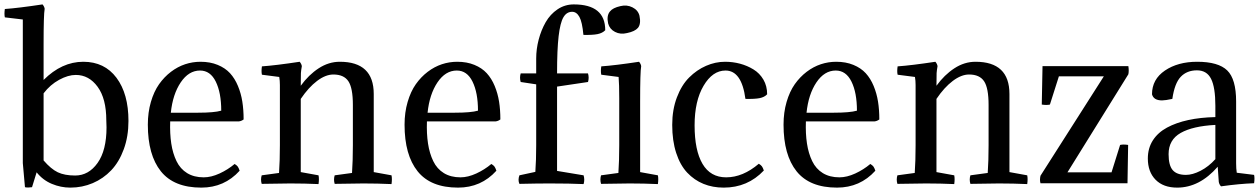

<svg xmlns="http://www.w3.org/2000/svg" viewBox="-27 -836 5750 876"><path d="M171.9 -471.2Q254.9 -554.2 353 -554.2Q449.7 -554.2 504.4 -481.2Q559.1 -408.2 559.1 -284.2Q559.1 -213.4 537.8 -155.3Q516.6 -97.2 480.5 -59.1Q444.3 -21 396.2 -0.5Q348.1 20 293.9 20Q250.5 20 209.5 2.9Q168.5 -14.2 140.1 -49.8L119.1 18.1Q99.6 21 86.9 18.1L77.1 -91.8V-747.1L-4.9 -756.8Q-8.3 -772 -4.9 -794.9Q57.1 -799.3 167 -815.9Q175.3 -806.2 176.8 -795.9Q171.9 -770 171.9 -633.8ZM315.9 -35.2Q377.4 -35.2 418.2 -92.5Q459 -149.9 459 -254.9Q459 -275.9 458 -287.1Q458 -385.7 418.5 -439.9Q378.9 -494.1 318.8 -494.1Q283.7 -494.1 242.9 -471.9Q202.1 -449.7 171.9 -410.2V-104Q205.6 -64.9 236.6 -50Q267.6 -35.2 315.9 -35.2Z M1063.5 -282.2H749.5Q747.6 -226.1 754.4 -181.2Q761.2 -136.2 778.3 -100.8Q795.4 -65.4 826.9 -46.1Q858.4 -26.9 902.3 -26.9Q936.5 -26.9 974.6 -44.4Q1012.7 -62 1043.5 -87.9Q1053.2 -82 1057.6 -76.2Q1062 -70.3 1066.4 -57.1Q996.6 20 891.6 20Q766.6 20 707 -54.4Q647.5 -128.9 647.5 -267.1Q647.5 -323.2 661.4 -370.8Q675.3 -418.5 698.7 -451.7Q722.2 -484.9 752.9 -508.3Q783.7 -531.7 817.9 -543Q852.1 -554.2 887.7 -554.2Q931.6 -554.2 966.1 -540Q1000.5 -525.9 1022.5 -502Q1044.4 -478 1058.6 -443.8Q1072.8 -409.7 1078.6 -372.3Q1084.5 -335 1084.5 -291Q1074.7 -283.7 1063.5 -282.2ZM885.7 -514.2Q834 -514.2 797.6 -460.2Q761.2 -406.2 752.4 -321.8H876.5Q950.2 -321.8 982.4 -331.1Q982.4 -413.1 957.5 -463.6Q932.6 -514.2 885.7 -514.2Z M1583 -356.9Q1583 -434.6 1562.5 -465.3Q1542 -496.1 1494.1 -496.1Q1458.5 -496.1 1419.7 -466.8Q1380.9 -437.5 1345.2 -384.8V-50.8L1426.3 -36.1Q1429.7 -20 1426.3 3.9Q1363.3 1 1297.4 1Q1251 1 1167 2.9Q1161.1 -16.6 1167 -36.1L1246.1 -46.9Q1250 -101.6 1250 -173.8V-448.2Q1250 -467.8 1247.1 -484.9L1168 -495.1Q1164.6 -510.3 1168 -533.2Q1231 -537.6 1340.3 -554.2Q1348.6 -544.4 1350.1 -534.2Q1346.7 -515.1 1345.9 -502.4Q1345.2 -489.7 1345.2 -444.8Q1381.3 -494.6 1427 -524.4Q1472.7 -554.2 1523.4 -554.2Q1678.2 -554.2 1678.2 -407.2V-50.8L1759.3 -36.1Q1762.7 -20 1759.3 3.9Q1696.3 1 1630.4 1Q1584 1 1500 2.9Q1494.1 -16.6 1500 -36.1L1579.1 -46.9Q1583 -101.6 1583 -173.8Z M2234.9 -282.2H1920.9Q1918.9 -226.1 1925.8 -181.2Q1932.6 -136.2 1949.7 -100.8Q1966.8 -65.4 1998.3 -46.1Q2029.8 -26.9 2073.7 -26.9Q2107.9 -26.9 2146 -44.4Q2184.1 -62 2214.8 -87.9Q2224.6 -82 2229 -76.2Q2233.4 -70.3 2237.8 -57.1Q2168 20 2063 20Q1938 20 1878.4 -54.4Q1818.8 -128.9 1818.8 -267.1Q1818.8 -323.2 1832.8 -370.8Q1846.7 -418.5 1870.1 -451.7Q1893.6 -484.9 1924.3 -508.3Q1955.1 -531.7 1989.3 -543Q2023.4 -554.2 2059.1 -554.2Q2103 -554.2 2137.5 -540Q2171.9 -525.9 2193.8 -502Q2215.8 -478 2230 -443.8Q2244.1 -409.7 2250 -372.3Q2255.9 -335 2255.9 -291Q2246.1 -283.7 2234.9 -282.2ZM2057.1 -514.2Q2005.4 -514.2 1969 -460.2Q1932.6 -406.2 1923.8 -321.8H2047.9Q2121.6 -321.8 2153.8 -331.1Q2153.8 -413.1 2128.9 -463.6Q2104 -514.2 2057.1 -514.2Z M2590.8 -815.9Q2734.4 -815.9 2734.4 -698.2Q2722.2 -685.1 2699.5 -680.4Q2676.8 -675.8 2634.8 -676.8Q2629.4 -735.8 2616.5 -759Q2603.5 -782.2 2583.5 -782.2Q2558.1 -782.2 2543.5 -757.1Q2528.8 -731.9 2521.7 -670.9Q2514.6 -609.9 2514.6 -501H2655.8Q2661.6 -481.4 2655.8 -461.9L2514.6 -440.9V-56.2L2635.7 -36.1Q2641.6 -16.1 2635.7 3.9Q2572.8 1 2480.5 1Q2426.8 1 2342.8 2.9Q2335 -14.6 2342.8 -36.1L2415.5 -51.8Q2419.4 -105 2419.4 -173.8V-451.2L2348.6 -461.9Q2342.8 -481.4 2348.6 -501H2419.4V-568.8Q2419.4 -612.3 2430.7 -655.3Q2441.9 -698.2 2462.6 -734.6Q2483.4 -771 2516.8 -793.5Q2550.3 -815.9 2590.8 -815.9Z M2893.6 -372.1V-50.8L2974.6 -36.1Q2978 -20 2974.6 3.9Q2911.6 1 2845.7 1Q2799.3 1 2715.3 2.9Q2709.5 -16.6 2715.3 -36.1L2794.4 -46.9Q2798.3 -101.6 2798.3 -173.8V-387.2Q2798.3 -452.6 2795.4 -484.9L2716.3 -495.1Q2712.9 -510.3 2716.3 -533.2Q2779.3 -537.6 2888.7 -554.2Q2897 -544.4 2898.4 -534.2Q2893.6 -508.3 2893.6 -372.1ZM2747.6 -729Q2739.7 -765.1 2756.3 -784.2Q2769 -800.3 2803.7 -808.1Q2833 -815.4 2858.6 -802.5Q2884.3 -789.6 2890.6 -764.2Q2898.4 -727.1 2883.8 -709Q2869.6 -692.4 2833.5 -685.1Q2803.7 -677.7 2779.1 -690.4Q2754.4 -703.1 2747.6 -729Z M3473.1 -405.8Q3460.9 -392.6 3438.7 -388.2Q3416.5 -383.8 3374 -384.8Q3356.9 -514.2 3283.2 -514.2Q3224.1 -514.2 3183.1 -444.8Q3142.1 -375.5 3142.1 -264.2Q3142.1 -149.9 3178.2 -88.4Q3214.4 -26.9 3286.1 -26.9Q3362.3 -26.9 3435.1 -88.9Q3444.8 -83 3449.2 -77.1Q3453.6 -71.3 3458 -58.1Q3384.3 20 3274.9 20Q3224.6 20 3182.6 2.9Q3140.6 -14.2 3108.4 -48.3Q3076.2 -82.5 3058.1 -138.2Q3040 -193.8 3040 -266.1Q3040 -335.4 3061.3 -391.6Q3082.5 -447.8 3117.2 -482.4Q3151.9 -517.1 3194.3 -535.6Q3236.8 -554.2 3281.2 -554.2Q3316.4 -554.2 3349.4 -545.4Q3382.3 -536.6 3410.6 -519.3Q3439 -502 3456.1 -472.7Q3473.1 -443.4 3473.1 -405.8Z M3963.9 -282.2H3649.9Q3647.9 -226.1 3654.8 -181.2Q3661.6 -136.2 3678.7 -100.8Q3695.8 -65.4 3727.3 -46.1Q3758.8 -26.9 3802.7 -26.9Q3836.9 -26.9 3875 -44.4Q3913.1 -62 3943.8 -87.9Q3953.6 -82 3958 -76.2Q3962.4 -70.3 3966.8 -57.1Q3897 20 3792 20Q3667 20 3607.4 -54.4Q3547.9 -128.9 3547.9 -267.1Q3547.9 -323.2 3561.8 -370.8Q3575.7 -418.5 3599.1 -451.7Q3622.6 -484.9 3653.3 -508.3Q3684.1 -531.7 3718.3 -543Q3752.4 -554.2 3788.1 -554.2Q3832 -554.2 3866.5 -540Q3900.9 -525.9 3922.9 -502Q3944.8 -478 3959 -443.8Q3973.1 -409.7 3979 -372.3Q3984.9 -335 3984.9 -291Q3975.1 -283.7 3963.9 -282.2ZM3786.1 -514.2Q3734.4 -514.2 3698 -460.2Q3661.6 -406.2 3652.8 -321.8H3776.9Q3850.6 -321.8 3882.8 -331.1Q3882.8 -413.1 3857.9 -463.6Q3833 -514.2 3786.1 -514.2Z M4483.4 -356.9Q4483.4 -434.6 4462.9 -465.3Q4442.4 -496.1 4394.5 -496.1Q4358.9 -496.1 4320.1 -466.8Q4281.2 -437.5 4245.6 -384.8V-50.8L4326.7 -36.1Q4330.1 -20 4326.7 3.9Q4263.7 1 4197.8 1Q4151.4 1 4067.4 2.9Q4061.5 -16.6 4067.4 -36.1L4146.5 -46.9Q4150.4 -101.6 4150.4 -173.8V-448.2Q4150.4 -467.8 4147.5 -484.9L4068.4 -495.1Q4064.9 -510.3 4068.4 -533.2Q4131.3 -537.6 4240.7 -554.2Q4249 -544.4 4250.5 -534.2Q4247.1 -515.1 4246.3 -502.4Q4245.6 -489.7 4245.6 -444.8Q4281.7 -494.6 4327.4 -524.4Q4373 -554.2 4423.8 -554.2Q4578.6 -554.2 4578.6 -407.2V-50.8L4659.7 -36.1Q4663.1 -20 4659.7 3.9Q4596.7 1 4530.8 1Q4484.4 1 4400.4 2.9Q4394.5 -16.6 4400.4 -36.1L4479.5 -46.9Q4483.4 -101.6 4483.4 -173.8Z M4720.2 -34.2 5009.3 -487.8H4804.2L4763.2 -358.9Q4748.5 -355.5 4726.1 -358.9L4729.5 -534.2H5121.1Q5124.5 -513.2 5121.1 -497.1L4843.3 -49.8H5044.4L5083.5 -174.8Q5098.1 -178.2 5120.1 -174.8L5117.2 0H4720.2Q4715.8 -15.1 4720.2 -34.2Z M5304.7 -132.8Q5304.7 -81.5 5323.5 -59.8Q5342.3 -38.1 5383.8 -38.1Q5414.1 -38.1 5450.7 -56.9Q5487.3 -75.7 5518.1 -109.9V-266.1Q5415 -260.7 5359.9 -229.5Q5304.7 -198.2 5304.7 -132.8ZM5518.1 -301.8V-353Q5518.1 -437.5 5498.5 -476.3Q5479 -515.1 5434.1 -515.1Q5388.2 -515.1 5360.1 -485.6Q5332 -456.1 5321.8 -384.8Q5290 -377.9 5274.9 -377.9Q5236.3 -377.9 5229 -405.8Q5229 -474.1 5288.1 -514.2Q5347.2 -554.2 5435.1 -554.2Q5531.7 -554.2 5572.3 -514.6Q5612.8 -475.1 5612.8 -373V-90.8Q5612.8 -66.4 5615.7 -47.9L5694.8 -38.1Q5698.2 -22.9 5694.8 0Q5627.9 2.4 5543.9 14.2Q5536.1 6.3 5533.7 -5.9L5528.8 -75.2Q5445.8 20 5343.8 20Q5280.8 20 5245.4 -15.9Q5210 -51.8 5210 -112.8Q5210 -159.7 5232.9 -195.6Q5255.9 -231.4 5297.6 -253.9Q5339.4 -276.4 5394.5 -288.3Q5449.7 -300.3 5518.1 -301.8Z"/></svg>

Font: Adamina
Style: Regular
Weight: 400
Designer: Cyreal (www.cyreal.org)
Foundry: Cyreal (www.cyreal.org)
Version: Version 1.010